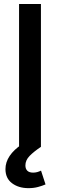

<svg xmlns="http://www.w3.org/2000/svg" viewBox="-20 -748 306 978"><path d="M188.5 -727.5V0H77.1V-727.5ZM125 210.4Q74.7 210.4 41.3 185.3Q7.8 160.2 7.8 113.3Q7.8 78.1 29.1 46.4Q50.3 14.6 90.8 -12.2L188.5 0Q152.8 23.9 131.1 45.9Q109.4 67.9 109.4 94.7Q109.4 111.8 119.1 121.6Q128.9 131.3 148.9 131.3Q160.2 131.3 170.2 128.4Q180.2 125.5 189 121.1L211.9 191.4Q196.3 198.2 174.1 204.3Q151.9 210.4 125 210.4Z"/></svg>

Font: Inter 18pt Medium
Style: Regular
Weight: 500
Designer: Rasmus Andersson
Foundry: rsms
Version: Version 4.001;git-66647c0bb